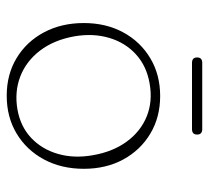

<svg xmlns="http://www.w3.org/2000/svg" viewBox="-46 -594 651 600"><g transform="rotate(90 280.0 -294.5)"><path d="M280.5 -469Q347 -469 398.2 -438.2Q449.5 -407.5 478.8 -353.8Q508 -300 508 -230.5Q508 -160.5 478.8 -106Q449.5 -51.5 398 -20.5Q346.5 10.5 279.5 10.5Q213 10.5 161.8 -20.5Q110.5 -51.5 81.5 -106Q52.5 -160.5 52.5 -230.5Q52.5 -300 81.8 -353.8Q111 -407.5 162.5 -438.2Q214 -469 280.5 -469ZM322.5 -23Q376 -32.5 411.5 -66Q447 -99.5 461.5 -149.8Q476 -200 465.5 -259Q454.5 -322 422.5 -365.2Q390.5 -408.5 343.8 -427.2Q297 -446 241 -436Q186.5 -426.5 150 -393Q113.5 -359.5 98.8 -309.5Q84 -259.5 94 -201Q105.5 -137 138.5 -93.8Q171.5 -50.5 219.2 -32Q267 -13.5 322.5 -23ZM160 -584.5Q160 -600.5 177 -600.5H384Q401 -600.5 401 -584.5Q401 -568.5 384 -568.5H177Q160 -568.5 160 -584.5Z"/></g></svg>

Font: Fraunces 9pt S100 Thin
Style: Regular
Weight: 100
Version: Version 1.000; ttfautohint (v1.8.3)